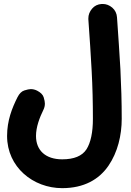

<svg xmlns="http://www.w3.org/2000/svg" viewBox="-20 -686 678 992"><path d="M16.6 16.6C16.6 177.7 151.4 286.1 301.3 286.1C414.6 286.1 491.7 240.7 540 170.9C588.4 100.6 608.9 12.2 608.9 -72.3C608.9 -158.7 606.4 -243.7 602.1 -328.1C597.2 -412.1 591.3 -501.5 584.5 -596.7C583 -616.7 575.2 -633.3 560.1 -646.5C544.9 -659.2 528.8 -665.5 510.7 -665.5H505.4C484.9 -664.1 468.3 -656.2 455.6 -641.1C442.9 -626 436.5 -609.4 436.5 -591.3V-585.9C443.4 -490.7 449.2 -402.3 453.6 -319.8C458 -237.3 460 -154.8 460 -72.3C460 -2 448.7 50.8 426.8 85.4C404.3 120.1 362.3 137.2 301.3 137.2C215.8 137.2 166 91.3 166 16.6C166 -29.8 184.6 -78.6 204.1 -118.2C209.5 -128.9 211.9 -139.6 211.9 -150.9C211.9 -158.7 210 -169.4 205.6 -183.6C201.2 -197.3 189.5 -208.5 171.4 -217.8C160.6 -223.1 149.9 -225.6 138.7 -225.6C130.9 -225.6 120.1 -223.1 106 -218.8C91.8 -214.4 80.1 -202.6 70.8 -184.6C42 -127.4 16.6 -63 16.6 16.6Z"/></svg>

Font: Mikhak ExtraBold
Style: Regular
Weight: 800
Designer: Amin Abedi
Version: Version 3.2